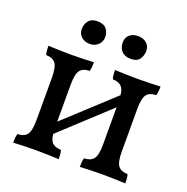

<svg xmlns="http://www.w3.org/2000/svg" viewBox="-117 -750 843 864"><g transform="rotate(20 304.5 -318.5)"><path d="M355 3Q355 -10 356 -20.5Q357 -31 360 -40Q390 -40 404.5 -57.5Q419 -75 419 -127V-331Q419 -383 404.5 -400.5Q390 -418 360 -418Q357 -427 356 -437.5Q355 -448 355 -461Q377 -460 405 -459Q433 -458 464 -458Q495 -458 523 -459Q551 -460 573 -461Q573 -448 572 -437.5Q571 -427 568 -418Q538 -418 523.5 -400.5Q509 -383 509 -331V-127Q509 -75 523.5 -57.5Q538 -40 568 -40Q571 -31 572 -20.5Q573 -10 573 3Q551 2 523 1Q495 0 464 0Q433 0 405 1Q377 2 355 3ZM36 3Q36 -10 37 -20.5Q38 -31 41 -40Q71 -40 85.5 -57.5Q100 -75 100 -127V-331Q100 -383 85.5 -400.5Q71 -418 41 -418Q38 -427 37 -437.5Q36 -448 36 -461Q58 -460 86 -459Q114 -458 145 -458Q176 -458 204 -459Q232 -460 254 -461Q254 -448 253 -437.5Q252 -427 249 -418Q219 -418 204.5 -400.5Q190 -383 190 -331V-127Q190 -75 204.5 -57.5Q219 -40 249 -40Q252 -31 253 -20.5Q254 -10 254 3Q232 2 204 1Q176 0 145 0Q114 0 86 1Q58 2 36 3ZM172 -77V-137L440 -384V-325ZM404 -532Q375 -532 360 -548Q345 -564 345 -589Q345 -613 360.5 -626.5Q376 -640 401 -640Q426 -640 442 -626Q458 -612 458 -589Q458 -568 446 -550Q434 -532 404 -532ZM208 -532Q183 -532 167 -546.5Q151 -561 151 -583Q151 -605 164 -622.5Q177 -640 206 -640Q236 -640 249.5 -624Q263 -608 263 -585Q263 -562 247 -547Q231 -532 208 -532Z"/></g></svg>

Font: Vollkorn
Style: Regular
Weight: 400
Designer: Friedrich Althausen
Foundry: Friedrich Althausen
Version: Version 4.104